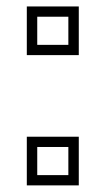

<svg xmlns="http://www.w3.org/2000/svg" viewBox="-20 -560 319 580"><path d="M61 -393.5V-540.5H218V-393.5ZM92.5 -424.5H186.5V-509.5H92.5ZM61 0V-147H218V0ZM92.5 -31H186.5V-116H92.5Z"/></svg>

Font: Tourney Thin Light
Style: Regular
Weight: 300
Version: Version 1.015